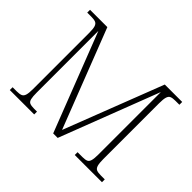

<svg xmlns="http://www.w3.org/2000/svg" viewBox="-147 -961 1208 1208"><g transform="rotate(45 457.0 -357.0)"><path d="M47 0V-25H84Q108 -25 121.5 -30.5Q135 -36 140.5 -54Q146 -72 146 -108V-606Q146 -643 140.5 -660.5Q135 -678 121.5 -683.5Q108 -689 84 -689H47V-714H201L457 -55L712 -714H867V-689H832Q807 -689 794 -683.5Q781 -678 775.5 -660Q770 -642 770 -605V-109Q770 -73 775.5 -54.5Q781 -36 794 -30.5Q807 -25 832 -25H867V0H625V-25H669Q693 -25 705.5 -30.5Q718 -36 723 -54Q728 -72 728 -107V-663L473 0H433L178 -657V-109Q178 -73 182.5 -54.5Q187 -36 200 -30.5Q213 -25 238 -25H264V0Z"/></g></svg>

Font: Noto Serif Thai ExtraLight
Style: Regular
Weight: 250
Version: Version 2.001